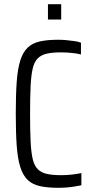

<svg xmlns="http://www.w3.org/2000/svg" viewBox="-20 -885 441 913"><path d="M258 8Q205 8 169.5 0Q134 -8 111.5 -29.5Q89 -51 76.5 -90.5Q64 -130 59.5 -192Q55 -254 55 -344Q55 -434 59.5 -496Q64 -558 76.5 -597.5Q89 -637 111.5 -658.5Q134 -680 169.5 -688Q205 -696 258 -696Q277 -696 296.5 -694Q316 -692 334.5 -689.5Q353 -687 365 -682V-626Q349 -630 332.5 -632Q316 -634 301.5 -635Q287 -636 272 -636Q230 -636 203 -630Q176 -624 159.5 -607.5Q143 -591 135.5 -559Q128 -527 125.5 -474.5Q123 -422 123 -344Q123 -266 125.5 -213.5Q128 -161 135.5 -129Q143 -97 159.5 -80.5Q176 -64 203 -58Q230 -52 272 -52Q298 -52 323 -55Q348 -58 367 -62V-4Q352 -1 334 2Q316 5 296.5 6.5Q277 8 258 8ZM208 -792V-865H271V-792Z"/></svg>

Font: Saira Condensed
Style: Regular
Weight: 400
Width: 3
Designer: Hector Gatti with collaboration of the Omnibus-Type team
Foundry: Omnibus-Type
Version: Version 1.101